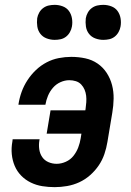

<svg xmlns="http://www.w3.org/2000/svg" viewBox="-20 -762 540 790"><path d="M205 8Q179 8 154 4Q129 0 106.5 -11Q84 -22 67 -39.5Q50 -57 40.5 -79.5Q31 -102 28.5 -127.5Q26 -153 31 -180L32 -189H143L142 -184Q139 -166 141.5 -148Q144 -130 153.5 -116Q163 -102 179 -95Q195 -88 213 -88Q232 -88 251 -96.5Q270 -105 282.5 -121Q295 -137 302 -155.5Q309 -174 312 -193L315 -212H172L188 -308H331L332 -313Q334 -327 335 -341Q336 -355 334.5 -368Q333 -381 328 -393Q323 -405 314 -414.5Q305 -424 292 -428Q279 -432 265 -432Q247 -432 229 -424Q211 -416 198 -401Q185 -386 177.5 -368Q170 -350 167 -332V-331H56V-333Q60 -359 69 -384Q78 -409 93 -432Q108 -455 128 -474Q148 -493 172 -505.5Q196 -518 222 -523Q248 -528 273 -528Q303 -528 331 -522Q359 -516 381.5 -500.5Q404 -485 419 -462Q434 -439 441 -412Q448 -385 447.5 -356Q447 -327 442 -298L422 -178Q418 -153 409.5 -128Q401 -103 386 -81Q371 -59 350.5 -41Q330 -23 306 -12Q282 -1 256 3.5Q230 8 205 8ZM405 -598Q388 -598 372 -604Q356 -610 346 -623Q336 -636 333.5 -653Q331 -670 333 -687Q335 -699 341.5 -710.5Q348 -722 358.5 -729.5Q369 -737 381 -739.5Q393 -742 405 -742Q422 -742 438 -736Q454 -730 463.5 -717Q473 -704 476 -687Q479 -670 476 -653Q474 -641 467.5 -629.5Q461 -618 451 -610.5Q441 -603 429 -600.5Q417 -598 405 -598ZM205 -598Q188 -598 172 -604Q156 -610 146 -623Q136 -636 133.5 -653Q131 -670 133 -687Q135 -699 141.5 -710.5Q148 -722 158.5 -729.5Q169 -737 181 -739.5Q193 -742 205 -742Q222 -742 238 -736Q254 -730 263.5 -717Q273 -704 276 -687Q279 -670 276 -653Q274 -641 267.5 -629.5Q261 -618 251 -610.5Q241 -603 229 -600.5Q217 -598 205 -598Z"/></svg>

Font: Iosevka Oblique
Style: Bold
Weight: 700
Italic angle: -9°
Monospace: yes
Designer: Belleve Invis
Foundry: Belleve Invis
Version: Version 32.5.0; ttfautohint (v1.8.4)